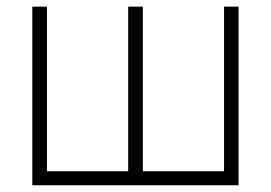

<svg xmlns="http://www.w3.org/2000/svg" viewBox="-20 -549 803 569"><path d="M75.7 -529.3H119.1V-41.5H359.9V-529.3H403.3V-41.5H644V-529.3H687V0H75.7Z"/></svg>

Font: Inter 24pt ExtraLight
Style: Regular
Weight: 250
Designer: Rasmus Andersson
Foundry: rsms
Version: Version 4.001;git-66647c0bb